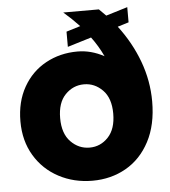

<svg xmlns="http://www.w3.org/2000/svg" viewBox="-53 -788 746 843"><g transform="rotate(-5 320.0 -366.5)"><path d="M490 -657Q548 -581 580 -494.5Q612 -408 612 -317Q612 -214 573.5 -141Q535 -68 469 -30.5Q403 7 321 7Q240 7 173 -28.5Q106 -64 67 -129Q28 -194 28 -280Q28 -366 64.5 -430.5Q101 -495 164 -529.5Q227 -564 304 -564Q364 -564 421 -533Q399 -580 369 -620L264 -588V-655L326 -674Q293 -709 257 -740H414L444 -710L539 -739V-672ZM321 -139Q369 -139 403 -175Q437 -211 437 -279Q437 -347 402 -382.5Q367 -418 320 -418Q272 -418 237.5 -382.5Q203 -347 203 -279Q203 -211 238 -175Q273 -139 321 -139Z"/></g></svg>

Font: Fz Poppins
Style: Bold
Weight: 700
Designer: Ninad Kale (Devanagari), Jonny Pinhorn (Latin)
Foundry: Indian Type Foundry
Version: Vit hóa bi Vntype.Com & FontZin.Com